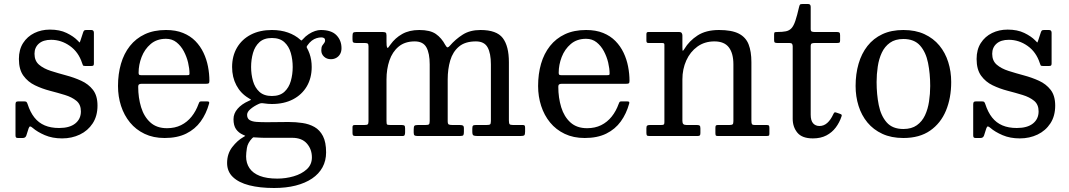

<svg xmlns="http://www.w3.org/2000/svg" viewBox="-20 -680 5346 960"><path d="M390.5 -364.5Q393 -357 394.8 -353.5Q396.5 -350 407 -350H435Q443.5 -350 446.5 -352.2Q449.5 -354.5 449.5 -362.5V-516Q449.5 -530 436.5 -530H414Q404.5 -530 401.5 -528Q398.5 -526 396 -519L383 -479.5Q379 -466 377.2 -468Q375.5 -470 367.5 -478Q347.5 -498.5 313 -515.2Q278.5 -532 229.5 -532Q187 -532 151.8 -514.8Q116.5 -497.5 95.5 -464.8Q74.5 -432 74.5 -385Q74.5 -332.5 97 -301.5Q119.5 -270.5 154.8 -253.5Q190 -236.5 229.5 -226.2Q269 -216 304.2 -205.2Q339.5 -194.5 362 -176Q384.5 -157.5 384.5 -123Q384.5 -85 356.2 -62.5Q328 -40 275.5 -40Q234 -40 203.5 -53Q173 -66 152 -92.5Q131 -119 118 -159.5Q116 -165.5 113.2 -169.2Q110.5 -173 102 -173H71.5Q63 -173 60.2 -169.8Q57.5 -166.5 57.5 -157.5V-3.5Q57.5 4 60 7Q62.5 10 70 10H93Q101 10 105.2 6.8Q109.5 3.5 111.5 -2L123 -38Q126.5 -48 131 -47.8Q135.5 -47.5 143.5 -40.5Q166.5 -20.5 204.2 -4.2Q242 12 290.5 12Q339 12 379.2 -7.2Q419.5 -26.5 443.5 -63.2Q467.5 -100 467.5 -152Q467.5 -201.5 444.8 -230.8Q422 -260 386.2 -276.2Q350.5 -292.5 310.2 -303.2Q270 -314 234 -325.5Q198 -337 175.2 -356.5Q152.5 -376 152.5 -411Q152.5 -442.5 174.2 -461.8Q196 -481 235.5 -481Q286 -481 329.2 -450.5Q372.5 -420 390.5 -364.5Z M570 -250Q570 -197.5 585.2 -150.5Q600.5 -103.5 630 -67.5Q659.5 -31.5 703 -10.8Q746.5 10 803 10Q866.5 10 911 -12Q955.5 -34 983.5 -72.8Q1011.5 -111.5 1025.5 -162.5Q1027 -168 1025 -170.5Q1023 -173 1015.5 -173H986.5Q979 -173 977 -169.8Q975 -166.5 973 -161Q960 -124.5 938 -97Q916 -69.5 885.2 -54.2Q854.5 -39 815 -39Q763.5 -39 731.8 -67.8Q700 -96.5 685.5 -144Q671 -191.5 671 -246.5Q671 -255 675.2 -258Q679.5 -261 687.5 -261H1009Q1019.5 -261 1023.2 -263.2Q1027 -265.5 1027 -275.5Q1027 -311 1020 -347.2Q1013 -383.5 997.5 -416.2Q982 -449 956.8 -474.8Q931.5 -500.5 895.2 -515.2Q859 -530 810 -530Q749.5 -530 704.5 -509Q659.5 -488 629.5 -450Q599.5 -412 584.8 -361Q570 -310 570 -250ZM687 -304Q678 -304 675.5 -306.5Q673 -309 673 -316.5Q673 -356 688 -395Q703 -434 733.5 -460Q764 -486 810 -486Q840.5 -486 862.5 -468.5Q884.5 -451 899 -423.8Q913.5 -396.5 920.5 -366.8Q927.5 -337 927.5 -312Q927.5 -307 925.2 -305.5Q923 -304 913 -304Z M1235.5 -345Q1235.5 -382 1245 -415.2Q1254.5 -448.5 1277.2 -469.2Q1300 -490 1339.5 -490Q1379 -490 1401.8 -469.2Q1424.5 -448.5 1434 -415.2Q1443.5 -382 1443.5 -345Q1443.5 -308 1434 -274.8Q1424.5 -241.5 1401.8 -220.8Q1379 -200 1339.5 -200Q1300 -200 1277.2 -220.8Q1254.5 -241.5 1245 -274.8Q1235.5 -308 1235.5 -345ZM1140.5 -345Q1140.5 -294 1161.8 -253.8Q1183 -213.5 1222 -190Q1233 -183.5 1234.8 -182Q1236.5 -180.5 1223 -175Q1188 -159.5 1167.8 -136Q1147.5 -112.5 1147.5 -84Q1147.5 -52.5 1160.2 -34.2Q1173 -16 1194.5 -6.5Q1204.5 -2 1206 -1.2Q1207.5 -0.5 1197.5 5Q1167 22 1141.2 55.5Q1115.5 89 1115.5 135Q1115.5 177.5 1144.5 205.2Q1173.5 233 1226.2 246.5Q1279 260 1350.5 260Q1410.5 260 1458.5 247.8Q1506.5 235.5 1540.5 212.5Q1574.5 189.5 1592.5 156.5Q1610.5 123.5 1610.5 82Q1610.5 31 1594.8 0.5Q1579 -30 1552.5 -45Q1526 -60 1492.5 -65Q1459 -70 1423.5 -70Q1413 -70 1398 -69.8Q1383 -69.5 1366.8 -69.5Q1350.5 -69.5 1336.2 -69.2Q1322 -69 1312.5 -69Q1285 -69 1263 -70.5Q1241 -72 1228.2 -79.8Q1215.5 -87.5 1215.5 -106Q1215.5 -120.5 1232.8 -135Q1250 -149.5 1273 -160Q1280.5 -163.5 1286 -164Q1291.5 -164.5 1301 -163Q1310.5 -161.5 1320 -160.8Q1329.5 -160 1339.5 -160Q1400 -160 1444.8 -183.2Q1489.5 -206.5 1514 -248.2Q1538.5 -290 1538.5 -345Q1538.5 -363 1535.8 -379.8Q1533 -396.5 1527.8 -411.5Q1522.5 -426.5 1515 -440Q1512.5 -444.5 1513.5 -446.8Q1514.5 -449 1517 -453Q1527.5 -468 1539 -476.8Q1550.5 -485.5 1562.8 -489.2Q1575 -493 1586.5 -493Q1605.5 -493 1605.5 -478Q1605.5 -470 1600.8 -464.8Q1596 -459.5 1591.2 -451.8Q1586.5 -444 1586.5 -428Q1586.5 -409.5 1600 -396.8Q1613.5 -384 1634.5 -384Q1649.5 -384 1661.5 -390.8Q1673.5 -397.5 1680.5 -409.8Q1687.5 -422 1687.5 -439Q1687.5 -478 1662.2 -504Q1637 -530 1583.5 -530Q1571 -530 1555.5 -525Q1540 -520 1523.8 -509.5Q1507.5 -499 1493 -482.5Q1489 -478 1487.8 -477.5Q1486.5 -477 1482 -481Q1456 -504.5 1420 -517.2Q1384 -530 1339.5 -530Q1279 -530 1234.2 -506.8Q1189.5 -483.5 1165 -441.8Q1140.5 -400 1140.5 -345ZM1539.5 107Q1539.5 143 1513.8 166.5Q1488 190 1448.2 201.5Q1408.5 213 1366.5 213Q1313.5 213 1279 199.5Q1244.5 186 1227.5 161Q1210.5 136 1210.5 102Q1210.5 85.5 1214.5 60Q1218.5 34.5 1240.5 11.5Q1243.5 8 1245.8 7Q1248 6 1254 7Q1271.5 8.5 1289.8 8.8Q1308 9 1326.5 9Q1335 9 1350.5 9Q1366 9 1383.8 9Q1401.5 9 1417 9Q1432.5 9 1440.5 9Q1489.5 9 1514.5 37.8Q1539.5 66.5 1539.5 107Z M1742.5 -15Q1742.5 -6 1745.5 -3Q1748.5 0 1756.5 0H1993.5Q2001.5 0 2003.5 -5.5Q2005.5 -11 2005.5 -18V-38Q2005.5 -49.5 2001.8 -52.2Q1998 -55 1987.5 -55H1933.5Q1918 -55 1915.2 -57.8Q1912.5 -60.5 1912.5 -76V-283Q1912.5 -334.5 1927.2 -377.8Q1942 -421 1973.2 -447Q2004.5 -473 2053.5 -473Q2095.5 -473 2112 -443.2Q2128.5 -413.5 2128.5 -358V-75Q2128.5 -61.5 2124.5 -58.2Q2120.5 -55 2106.5 -55H2069.5Q2055.5 -55 2052 -50.8Q2048.5 -46.5 2048.5 -32V-17Q2048.5 -6 2052.8 -3Q2057 0 2067.5 0H2280.5Q2293.5 0 2296.5 -4Q2299.5 -8 2299.5 -20V-38Q2299.5 -50 2294 -52.5Q2288.5 -55 2277.5 -55H2242.5Q2230 -55 2224.2 -57.5Q2218.5 -60 2218.5 -74V-283Q2218.5 -334.5 2231.2 -377.8Q2244 -421 2274.8 -447Q2305.5 -473 2359.5 -473Q2401.5 -473 2418 -443.2Q2434.5 -413.5 2434.5 -358V-75Q2434.5 -61 2430.2 -58Q2426 -55 2411.5 -55H2359.5Q2348 -55 2344.8 -51.5Q2341.5 -48 2341.5 -36V-22Q2341.5 -6.5 2346.8 -3.2Q2352 0 2366.5 0H2582.5Q2597 0 2601.2 -3.5Q2605.5 -7 2605.5 -22V-41Q2605.5 -48.5 2603.5 -51.8Q2601.5 -55 2594.5 -55H2545.5Q2531.5 -55 2528 -59.2Q2524.5 -63.5 2524.5 -77V-369Q2524.5 -449.5 2493.8 -489.8Q2463 -530 2382.5 -530Q2330 -530 2293.8 -507Q2257.5 -484 2229.5 -451.5Q2223 -444 2218.2 -443.2Q2213.5 -442.5 2206.5 -455Q2188 -490 2159.5 -510Q2131 -530 2076.5 -530Q2026.5 -530 1991 -510Q1955.5 -490 1932.5 -457.5Q1926.5 -448.5 1922 -443.2Q1917.5 -438 1915 -443.8Q1912.5 -449.5 1912.5 -473V-503Q1912.5 -514.5 1908 -517.2Q1903.5 -520 1892.5 -520H1761.5Q1749 -520 1745.8 -516Q1742.5 -512 1742.5 -499V-483Q1742.5 -471 1746.2 -468Q1750 -465 1762.5 -465H1803.5Q1813.5 -465 1818 -462.5Q1822.5 -460 1822.5 -449V-74Q1822.5 -61.5 1818.5 -58.2Q1814.5 -55 1801.5 -55H1755.5Q1748.5 -55 1745.5 -53Q1742.5 -51 1742.5 -44Z M2670.5 -250Q2670.5 -197.5 2685.8 -150.5Q2701 -103.5 2730.5 -67.5Q2760 -31.5 2803.5 -10.8Q2847 10 2903.5 10Q2967 10 3011.5 -12Q3056 -34 3084 -72.8Q3112 -111.5 3126 -162.5Q3127.5 -168 3125.5 -170.5Q3123.5 -173 3116 -173H3087Q3079.5 -173 3077.5 -169.8Q3075.5 -166.5 3073.5 -161Q3060.5 -124.5 3038.5 -97Q3016.5 -69.5 2985.8 -54.2Q2955 -39 2915.5 -39Q2864 -39 2832.2 -67.8Q2800.5 -96.5 2786 -144Q2771.5 -191.5 2771.5 -246.5Q2771.5 -255 2775.8 -258Q2780 -261 2788 -261H3109.5Q3120 -261 3123.8 -263.2Q3127.5 -265.5 3127.5 -275.5Q3127.5 -311 3120.5 -347.2Q3113.5 -383.5 3098 -416.2Q3082.5 -449 3057.2 -474.8Q3032 -500.5 2995.8 -515.2Q2959.5 -530 2910.5 -530Q2850 -530 2805 -509Q2760 -488 2730 -450Q2700 -412 2685.2 -361Q2670.5 -310 2670.5 -250ZM2787.5 -304Q2778.5 -304 2776 -306.5Q2773.5 -309 2773.5 -316.5Q2773.5 -356 2788.5 -395Q2803.5 -434 2834 -460Q2864.5 -486 2910.5 -486Q2941 -486 2963 -468.5Q2985 -451 2999.5 -423.8Q3014 -396.5 3021 -366.8Q3028 -337 3028 -312Q3028 -307 3025.8 -305.5Q3023.5 -304 3013.5 -304Z M3290 -465Q3296 -465 3299 -463.5Q3302 -462 3302 -456.5V-69Q3302 -59.5 3298.5 -57.2Q3295 -55 3285 -55H3230Q3220.5 -55 3216.2 -52.2Q3212 -49.5 3212 -39V-16Q3212 -6.5 3214.5 -3.2Q3217 0 3226 0H3468Q3476.5 0 3479.2 -3Q3482 -6 3482 -15V-38Q3482 -49 3478.2 -52Q3474.5 -55 3464.5 -55H3413Q3401.5 -55 3396.8 -59.5Q3392 -64 3392 -75.5V-283Q3392 -334.5 3411.5 -377.8Q3431 -421 3467 -447Q3503 -473 3552 -473Q3601.5 -473 3624.2 -443.2Q3647 -413.5 3647 -358V-74.5Q3647 -61.5 3643 -58.2Q3639 -55 3627 -55H3569.5Q3561.5 -55 3559.2 -52Q3557 -49 3557 -40.5V-15.5Q3557 -7.5 3558.5 -3.8Q3560 0 3568 0H3811.5Q3820 0 3823.5 -1.5Q3827 -3 3827 -11V-40Q3827 -48.5 3824.8 -51.8Q3822.5 -55 3814 -55H3755Q3742 -55 3739.5 -59.8Q3737 -64.5 3737 -77.5V-369Q3737 -422.5 3723 -458.2Q3709 -494 3673.8 -512Q3638.5 -530 3575 -530Q3510 -530 3468 -502.8Q3426 -475.5 3402 -435.5Q3397 -427.5 3394.5 -426Q3392 -424.5 3392 -444V-502.5Q3392 -509.5 3388.5 -514.8Q3385 -520 3376.5 -520H3221.5Q3216 -520 3214 -517.2Q3212 -514.5 3212 -508.5V-477.5Q3212 -471 3214 -468Q3216 -465 3222.5 -465Z M4187.5 -97.5Q4190 -104 4187.8 -106.5Q4185.5 -109 4179.5 -111L4163.5 -116.5Q4155.5 -119.5 4152.8 -118Q4150 -116.5 4146.5 -109Q4133.5 -80.5 4116.2 -65.2Q4099 -50 4077.5 -50Q4057.5 -50 4045.5 -63.5Q4033.5 -77 4033.5 -107V-448.5Q4033.5 -460 4038.5 -462.5Q4043.5 -465 4054 -465H4164Q4173 -465 4176.8 -466.8Q4180.5 -468.5 4180.5 -477.5V-503.5Q4180.5 -514 4177.2 -517Q4174 -520 4164 -520H4053Q4043.5 -520 4038.5 -522.5Q4033.5 -525 4033.5 -535.5V-645.5Q4033.5 -660 4020.5 -660H3993.5Q3982.5 -660 3980 -657Q3977.5 -654 3975.5 -645.5Q3965.5 -602 3957 -576.5Q3948.5 -551 3937.5 -539Q3926.5 -527 3909.5 -523.5Q3892.5 -520 3865.5 -520Q3856 -520 3853.2 -518.2Q3850.5 -516.5 3850.5 -507V-480Q3850.5 -470 3854 -467.5Q3857.5 -465 3868 -465H3927.5Q3936.5 -465 3940 -461Q3943.5 -457 3943.5 -448V-86Q3943.5 -45 3967 -16.5Q3990.5 12 4044.5 12Q4083.5 12 4111.8 -2.8Q4140 -17.5 4158.8 -42.5Q4177.5 -67.5 4187.5 -97.5Z M4363 -270Q4363 -309 4368.8 -347.2Q4374.5 -385.5 4389 -416.5Q4403.5 -447.5 4429.8 -466.2Q4456 -485 4497 -485Q4551.5 -485 4580.5 -452Q4609.5 -419 4620.2 -365.5Q4631 -312 4631 -250Q4631 -211 4625.2 -172.8Q4619.5 -134.5 4605 -103.5Q4590.5 -72.5 4564.2 -53.8Q4538 -35 4497 -35Q4442.5 -35 4413.5 -68Q4384.5 -101 4373.8 -154.5Q4363 -208 4363 -270ZM4258 -250Q4258 -197.5 4272.8 -150.5Q4287.5 -103.5 4317.2 -67.5Q4347 -31.5 4391.8 -10.8Q4436.5 10 4497 10Q4577.5 10 4630.5 -26.8Q4683.5 -63.5 4709.8 -126.8Q4736 -190 4736 -270Q4736 -322.5 4721.2 -369.5Q4706.5 -416.5 4676.8 -452.5Q4647 -488.5 4602.2 -509.2Q4557.5 -530 4497 -530Q4436.5 -530 4391.8 -509Q4347 -488 4317.2 -450Q4287.5 -412 4272.8 -361Q4258 -310 4258 -250Z M5179 -364.5Q5181.5 -357 5183.2 -353.5Q5185 -350 5195.5 -350H5223.5Q5232 -350 5235 -352.2Q5238 -354.5 5238 -362.5V-516Q5238 -530 5225 -530H5202.5Q5193 -530 5190 -528Q5187 -526 5184.5 -519L5171.5 -479.5Q5167.5 -466 5165.8 -468Q5164 -470 5156 -478Q5136 -498.5 5101.5 -515.2Q5067 -532 5018 -532Q4975.5 -532 4940.2 -514.8Q4905 -497.5 4884 -464.8Q4863 -432 4863 -385Q4863 -332.5 4885.5 -301.5Q4908 -270.5 4943.2 -253.5Q4978.5 -236.5 5018 -226.2Q5057.5 -216 5092.8 -205.2Q5128 -194.5 5150.5 -176Q5173 -157.5 5173 -123Q5173 -85 5144.8 -62.5Q5116.5 -40 5064 -40Q5022.5 -40 4992 -53Q4961.5 -66 4940.5 -92.5Q4919.5 -119 4906.5 -159.5Q4904.5 -165.5 4901.8 -169.2Q4899 -173 4890.5 -173H4860Q4851.5 -173 4848.8 -169.8Q4846 -166.5 4846 -157.5V-3.5Q4846 4 4848.5 7Q4851 10 4858.5 10H4881.5Q4889.5 10 4893.8 6.8Q4898 3.5 4900 -2L4911.5 -38Q4915 -48 4919.5 -47.8Q4924 -47.5 4932 -40.5Q4955 -20.5 4992.8 -4.2Q5030.5 12 5079 12Q5127.5 12 5167.8 -7.2Q5208 -26.5 5232 -63.2Q5256 -100 5256 -152Q5256 -201.5 5233.2 -230.8Q5210.5 -260 5174.8 -276.2Q5139 -292.5 5098.8 -303.2Q5058.5 -314 5022.5 -325.5Q4986.5 -337 4963.8 -356.5Q4941 -376 4941 -411Q4941 -442.5 4962.8 -461.8Q4984.5 -481 5024 -481Q5074.5 -481 5117.8 -450.5Q5161 -420 5179 -364.5Z"/></svg>

Font: Besley
Style: Regular
Weight: 400
Designer: Owen Earl
Foundry: indestructible type*
Version: Version 4.000